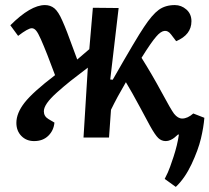

<svg xmlns="http://www.w3.org/2000/svg" viewBox="-20 -545 830 761"><path d="M417 -230 426.8 -229Q521.5 -395 550.8 -438Q583 -486.8 609.1 -505.9Q635.3 -524.9 672.9 -524.9Q698.7 -524.9 718.8 -507.3Q738.8 -489.7 738.8 -460.9Q738.8 -407.2 678.2 -381.8L658.2 -408.2Q633.8 -440.9 599.1 -399.9Q579.6 -377.9 541 -315.9Q583 -249 619.1 -182.1Q658.2 -109.4 669.9 -94.2Q685.1 -75.2 702.1 -75.2Q723.6 -75.2 746.1 -95.2L790 -78.1Q787.1 -41 776.4 4.2Q765.6 49.3 739.3 105.5Q712.9 161.6 676.8 195.8L632.8 164.1Q637.7 154.8 645.3 138.4Q652.8 122.1 668 75.9Q683.1 29.8 689 -11.2L686 -12.2Q676.8 -3.9 671.1 0.7Q665.5 5.4 656 9.8Q646.5 14.2 637.2 14.2Q620.1 14.2 607.4 2.2Q594.7 -9.8 574.2 -46.9Q569.8 -55.2 535.6 -118.7Q501.5 -182.1 479 -219.2Q444.8 -161.1 419.9 -109.9L412.1 0H311L328.1 -276.9Q285.2 -244.6 259.5 -224.1Q233.9 -203.6 206.5 -179.2Q179.2 -154.8 166.5 -136.5Q153.8 -118.2 153.8 -104Q153.8 -84 171.9 -73.2L195.8 -59.1Q192.9 -27.8 171.4 -6.8Q149.9 14.2 115.2 14.2Q84.5 14.2 64.7 -6.1Q44.9 -26.4 44.9 -58.1Q44.9 -96.7 77.6 -138.4Q110.4 -180.2 198.2 -247.1Q165 -337.4 142.1 -389.2Q130.9 -414.6 123 -423.8Q115.2 -433.1 106 -433.1Q91.3 -433.1 51.8 -402.8L21 -444.8Q101.1 -524.9 158.2 -524.9Q179.7 -524.9 195.6 -512Q211.4 -499 227.1 -462.9Q236.3 -442.4 246.1 -417Q255.9 -391.6 267.3 -359.9Q278.8 -328.1 286.1 -309.1L334 -350.1L348.1 -514.2L450.2 -513.2Z"/></svg>

Font: Literata Book SemiBold
Style: Italic
Weight: 600
Italic angle: -3°
Designer: Latin by Veronika Burian and Jose Scaglione. Greek by Irene Vlachou. Cyrillic by Vera Evstafieva
Foundry: TypeTogether
Version: Version 1.003;PS 001.003;hotconv 1.0.88;makeotf.lib2.5.64775